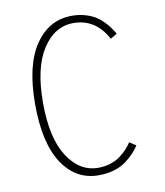

<svg xmlns="http://www.w3.org/2000/svg" viewBox="-81 -773 732 851"><g transform="rotate(-10 285.0 -347.5)"><path d="M295 11Q192.5 11 132 -80.8Q71.5 -172.5 71.5 -348Q71.5 -523 134 -614.5Q196.5 -706 299.5 -706Q329.5 -706 355.8 -698.8Q382 -691.5 400 -681.2Q418 -671 434.8 -654.8Q451.5 -638.5 461.2 -625Q471 -611.5 482 -593.5L452.5 -575.5Q400.5 -673 300.5 -673Q216 -673 161.5 -589.2Q107 -505.5 107 -348Q107 -190 160.8 -106Q214.5 -22 299 -22Q328 -22 353.8 -30.2Q379.5 -38.5 398.2 -52.5Q417 -66.5 429.8 -80.2Q442.5 -94 452.5 -109.5L482 -90.5Q469 -71.5 455 -56.5Q441 -41.5 418.8 -24.8Q396.5 -8 364.8 1.5Q333 11 295 11Z"/></g></svg>

Font: League Mono Narrow Thin
Style: Regular
Weight: 100
Width: 3
Designer: Tyler Finck
Foundry: The League of Moveable Type / Tyler Finck
Version: Version 2.210